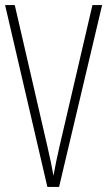

<svg xmlns="http://www.w3.org/2000/svg" viewBox="-20 -800 421 754"><path d="M381 -780H343L213 -222C204 -183 197 -149 190 -110C183 -149 176 -182 167 -221L38 -780H0L166 -66H212Z"/></svg>

Font: Noto Sans Malayalam UI ExtraCondensed ExtraLight
Style: Regular
Weight: 200
Width: 2
Designer: Jelle Bosma - Monotype Design Team
Foundry: Monotype Imaging Inc.
Version: Version 2.104